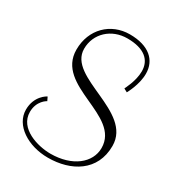

<svg xmlns="http://www.w3.org/2000/svg" viewBox="-190 -820 969 1049"><g transform="rotate(30 294.5 -296.0)"><path d="M144 -507C144 -603 221 -674 321 -674C429 -674 479 -628 479 -557C479 -495 443 -430 443 -429L465 -417C467 -421 505 -488 505 -557C505 -642 443 -700 322 -700C202 -700 110 -611 110 -482C110 -251 498 -292 498 -84C498 8 409 82 271 82C191 82 60 45 60 -60C60 -130 111 -157 113 -158L102 -181C98 -180 35 -146 35 -60C35 38 143 108 270 108C415 108 544 35 544 -124C544 -343 144 -325 144 -507Z"/></g></svg>

Font: Clicker Script
Style: Regular
Weight: 400
Designer: Astigmatic (AOETI)
Foundry: Astigmatic (AOETI)
Version: Version 1.000